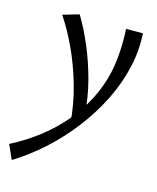

<svg xmlns="http://www.w3.org/2000/svg" viewBox="-161 -501 710 866"><g transform="rotate(15 193.5 -68.0)"><path d="M-23 289 -53 222Q17 186 77 139.5Q137 93 183.5 37.5Q230 -18 262 -81Q294 -144 309 -212Q319 -260 322 -311Q325 -362 322 -416H401Q403 -377 400 -338Q397 -299 388 -259Q370 -178 331 -99Q292 -20 237 52Q182 124 116 184Q50 244 -23 289ZM190 62Q183 -29 158.5 -114Q134 -199 99.5 -273Q65 -347 27 -403L103 -425Q137 -369 167 -298Q197 -227 217.5 -149Q238 -71 242 6Z"/></g></svg>

Font: Ysabeau Infant Medium
Style: Italic
Weight: 500
Italic angle: -12°
Designer: Christian Thalmann (Catharsis Fonts)
Version: Version 2.001;gftools[0.9.30]; featfreeze: ss01,ss02,lnum